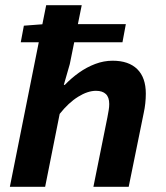

<svg xmlns="http://www.w3.org/2000/svg" viewBox="-20 -720 640 740"><path d="M18 0 158 -700H295L249 -473L226 -393H230Q255 -419 284.5 -440Q314 -461 347 -473.5Q380 -486 414 -486Q476 -486 509 -453.5Q542 -421 542 -359Q542 -341 540 -322Q538 -303 534 -285L476 0H340L394 -268Q397 -284 399 -296Q401 -308 401 -319Q401 -345 388 -357.5Q375 -370 350 -370Q318 -370 281 -347Q244 -324 210 -281L154 0ZM60 -557 72 -621 151 -627H465L452 -557Z"/></svg>

Font: Source Code Pro ExtraLight
Style: Bold Italic
Weight: 700
Italic angle: -11°
Monospace: yes
Version: Version 1.016;hotconv 1.0.116;makeotfexe 2.5.65601